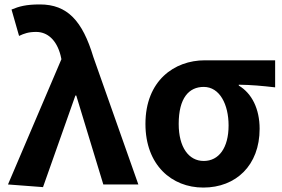

<svg xmlns="http://www.w3.org/2000/svg" viewBox="-20 -832 1274 866"><path d="M174 12 320 -401H324L446 0H604L401 -575C352 -738 284 -812 160 -812C97 -812 66 -803 32 -789L66 -670C89 -681 109 -688 143 -688C194 -688 235 -652 253 -583L257 -565L16 0Z M897 14C1044 14 1151 -86 1151 -251C1151 -341 1116 -411 1057 -446V-450C1116 -449 1159 -445 1221 -438V-560H904C766 -560 636 -468 636 -273C636 -88 754 14 897 14ZM899 -106C831 -106 786 -168 786 -273C786 -390 832 -440 899 -440C971 -440 1011 -361 1011 -266C1011 -165 967 -106 899 -106Z"/></svg>

Font: Noto Sans JP
Style: Bold
Weight: 700
Designer: Ryoko NISHIZUKA 西塚涼子 (kana, bopomofo & ideographs); Paul D. Hunt (Latin, Greek & Cyrillic); Sandoll Communications 산돌커뮤니
Foundry: Adobe
Version: Version 2.004;hotconv 1.0.118;makeotfexe 2.5.65603